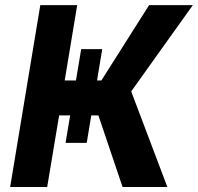

<svg xmlns="http://www.w3.org/2000/svg" viewBox="-20 -748 791 768"><path d="M304.7 -551.5H388.9L326.9 -176.5H242.3ZM20.6 0 141.2 -727.5H288.8L238.8 -426.1H385.5L576.4 -727.5H751.3L504.8 -382.4L649.4 0H470.3L373.6 -286.3H216.5L168.7 0Z"/></svg>

Font: Inter
Style: Italic
Weight: 400
Italic angle: -9.3988°
Designer: Rasmus Andersson
Foundry: rsms
Version: Version 4.001;git-66647c0bb